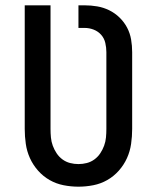

<svg xmlns="http://www.w3.org/2000/svg" viewBox="-20 -690 590 722"><path d="M275 12Q247 12 219 6.5Q191 1 166.5 -13Q142 -27 123 -48.5Q104 -70 92.5 -95.5Q81 -121 77 -149Q73 -177 73 -205V-670H170V-205Q170 -189 171.5 -173Q173 -157 178.5 -142Q184 -127 193 -113.5Q202 -100 215 -90.5Q228 -81 243.5 -77Q259 -73 275 -73Q291 -73 306.5 -77Q322 -81 335 -90.5Q348 -100 357 -113.5Q366 -127 371.5 -142Q377 -157 378.5 -173Q380 -189 380 -205V-494Q380 -511 376 -528.5Q372 -546 360.5 -559Q349 -572 332.5 -578.5Q316 -585 298 -585H275V-670H298Q322 -670 345.5 -666Q369 -662 390.5 -651.5Q412 -641 429.5 -624Q447 -607 458 -586Q469 -565 473 -541.5Q477 -518 477 -494V-205Q477 -177 473 -149Q469 -121 457.5 -95.5Q446 -70 427 -48.5Q408 -27 383.5 -13Q359 1 331 6.5Q303 12 275 12Z"/></svg>

Font: Lode Dark
Style: Bold
Weight: 700
Monospace: yes
Designer: Belleve Invis
Foundry: Belleve Invis
Version: Version 29.2.0; ttfautohint (v1.8.3)